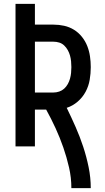

<svg xmlns="http://www.w3.org/2000/svg" viewBox="-20 -755 540 990"><path d="M348 215Q348 161 336 108.5Q324 56 306.5 5.5Q289 -45 266.5 -94Q244 -143 218 -190H160V0H60V-735H160V-628H256Q284 -628 311 -622Q338 -616 361.5 -601.5Q385 -587 402.5 -565Q420 -543 430 -517.5Q440 -492 444 -464.5Q448 -437 448 -409Q448 -376 442.5 -343.5Q437 -311 421.5 -282Q406 -253 380.5 -231Q355 -209 324 -199Q348 -150 370 -100Q392 -50 409 1.5Q426 53 437 107Q448 161 448 215ZM160 -278H256Q271 -278 285.5 -283Q300 -288 311 -298Q322 -308 329.5 -321.5Q337 -335 341 -349.5Q345 -364 346.5 -379Q348 -394 348 -409Q348 -424 346.5 -439Q345 -454 341 -468.5Q337 -483 329.5 -496.5Q322 -510 311 -520.5Q300 -531 285.5 -535.5Q271 -540 256 -540H160Z"/></svg>

Font: Iosevka Term Curly Semibold
Style: Regular
Weight: 600
Designer: Belleve Invis
Foundry: Belleve Invis
Version: Version 32.3.0